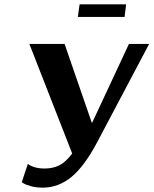

<svg xmlns="http://www.w3.org/2000/svg" viewBox="-20 -852 706 883"><path d="M553 -774H338L346 -832H560ZM404 -288 573 -650H666L428 -200Q369 -88 309 -38.5Q249 11 176 11Q147 11 123 4.5Q99 -2 90 -8L80 -14L108 -98Q137 -77 185 -77Q223 -77 252.5 -91.5Q282 -106 312 -146L115 -650H277L402 -288Z"/></svg>

Font: Arsenal
Style: Bold Italic
Weight: 700
Italic angle: -9.10001°
Designer: Andrij Shevchenko
Foundry: Stairsfor
Version: Version 2.001;PS 002.001;hotconv 1.0.88;makeotf.lib2.5.64775